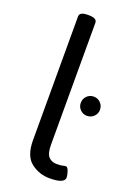

<svg xmlns="http://www.w3.org/2000/svg" viewBox="-146 -810 612 873"><g transform="rotate(20 160.5 -373.0)"><path d="M82 -132V-730Q82 -752 122 -752H126Q166 -752 166 -730V-140Q166 -98 180.5 -82Q195 -66 220 -66Q239 -66 248.5 -68.5Q258 -71 263 -71Q272 -71 278 -52.5Q284 -34 284 -24Q284 6 211 6Q161 6 121.5 -24.5Q82 -55 82 -132ZM228 -365Q228 -385 241.5 -398.5Q255 -412 274 -412Q294 -412 307.5 -398.5Q321 -385 321 -365Q321 -346 307.5 -332.5Q294 -319 274 -319Q255 -319 241.5 -332.5Q228 -346 228 -365Z"/></g></svg>

Font: Asap-Regular
Style: Regular
Weight: 400
Designer: Pablo Cosgaya
Foundry: Omnibus-Type
Version: Version 2.000; ttfautohint (v1.8)